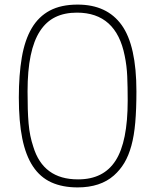

<svg xmlns="http://www.w3.org/2000/svg" viewBox="-20 -808 676 836"><path d="M318 8Q252 8 203.5 -14Q155 -36 123.5 -83.5Q92 -131 77 -205Q62 -279 62 -383Q62 -482 75 -558Q88 -634 118 -685Q148 -736 197 -762Q246 -788 318 -788Q446 -788 510 -698.5Q574 -609 574 -410Q574 -333 569 -275Q564 -217 552 -173.5Q540 -130 521.5 -99Q503 -68 476 -44Q417 8 318 8ZM321 -27Q431 -27 483.5 -109Q536 -191 536 -370Q536 -429 534 -475.5Q532 -522 523 -565Q486 -753 315 -753Q261 -753 221 -733.5Q181 -714 154 -672.5Q127 -631 113.5 -566Q100 -501 100 -410Q100 -367 101 -333Q102 -299 104.5 -270.5Q107 -242 112 -217.5Q117 -193 125 -169Q168 -27 319 -27Z"/></svg>

Font: Tanohe Sans ExtraLight
Style: Regular
Weight: 250
Designer: Village Type and Design LLC & Cristiano Sobral
Foundry: Cooper Hewitt Smithsonian Design Museum
Version: Version 1.00;May 30, 2020;FontCreator 12.0.0.2522 64-bit; tt